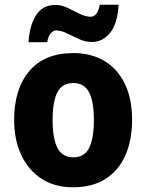

<svg xmlns="http://www.w3.org/2000/svg" viewBox="-20 -784 621 814"><path d="M540 -276Q540 -191 512 -126.5Q484 -62 428 -26Q372 10 289 10Q212 10 156.5 -26Q101 -62 70.5 -126Q40 -190 40 -276Q40 -407 104.5 -483Q169 -559 292 -559Q365 -559 421 -526.5Q477 -494 508.5 -430.5Q540 -367 540 -276ZM203 -275Q203 -197 223.5 -157Q244 -117 291 -117Q338 -117 358 -157Q378 -197 378 -276Q378 -354 357.5 -393Q337 -432 290 -432Q244 -432 223.5 -393Q203 -354 203 -275ZM101 -605Q105 -675 132.5 -719Q160 -763 215 -763Q241 -763 267 -750.5Q293 -738 317.5 -725.5Q342 -713 365 -713Q378 -713 388 -725Q398 -737 403 -764H483Q478 -683 446.5 -644.5Q415 -606 370 -606Q342 -606 315.5 -618Q289 -630 264 -642.5Q239 -655 218 -655Q207 -655 196 -644Q185 -633 180 -605Z"/></svg>

Font: Noto Sans Ethiopic SemiCondensed ExtraBold
Style: Regular
Weight: 800
Width: 4
Designer: Monotype Design Team
Foundry: Monotype Imaging Inc.
Version: Version 2.102; ttfautohint (v1.8.4.7-5d5b)